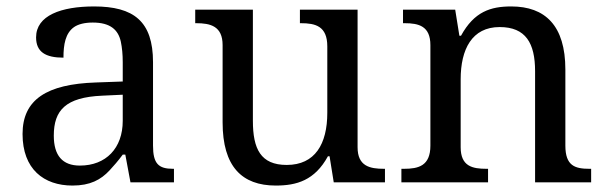

<svg xmlns="http://www.w3.org/2000/svg" viewBox="-20 -566 1883 596"><path d="M205 10C260 10 293 -8 320 -37C333 -51 347 -67 361 -86H369L385 0H520V-42H517C472 -42 455 -58 455 -114V-373C455 -500 395 -546 272 -546C170 -546 92 -518 92 -450C92 -405 121 -387 177 -387C177 -428 183 -463 210 -482C223 -491 243 -496 268 -496C323 -496 347 -473 355 -437C359 -418 361 -397 361 -373V-313L278 -310C125 -305 50 -257 50 -150C50 -41 116 10 205 10ZM228 -52C174 -52 147 -83 147 -145C147 -224 184 -264 297 -269L361 -272V-191C361 -106 309 -52 228 -52Z M836 10C901 10 957 -6 998 -81H1003L1016 0H1175V-42H1172C1128 -42 1090 -50 1090 -109V-536H911V-494H914C959 -494 996 -485 996 -422V-216C996 -119 958 -54 870 -54C789 -54 765 -104 765 -191V-536H586V-494H589C633 -494 671 -485 671 -426V-186C671 -49 731 10 836 10Z M1495 0V-42H1490C1446 -42 1410 -50 1410 -109V-320C1410 -413 1445 -482 1531 -482C1612 -482 1641 -432 1641 -345V0H1815V-42H1810C1765 -42 1735 -51 1735 -114V-350C1735 -487 1672 -546 1567 -546C1503 -546 1452 -530 1411 -455H1406L1393 -536H1231V-494H1236C1280 -494 1316 -485 1316 -426V-114C1316 -51 1279 -42 1234 -42H1226V0Z"/></svg>

Font: Liu Chibing Harmony Marks (Sposobin) Font
Style: Regular
Weight: 400
Designer: Liu Chibing
Foundry: Liu Chibing
Version: Version 1.003